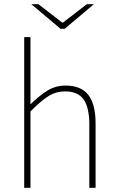

<svg xmlns="http://www.w3.org/2000/svg" viewBox="-20 -900 562 920"><path d="M96 0V-722H126V-508V-400Q165 -439 205 -464.5Q245 -490 294 -490Q368 -490 403 -445.5Q438 -401 438 -308V0H408V-304Q408 -384 381 -423Q354 -462 292 -462Q247 -462 210 -438Q173 -414 126 -366V0ZM270 -762 130 -880H164L278 -792H282L396 -880H430L290 -762Z"/></svg>

Font: Source Sans 3 VF
Style: Regular
Weight: 200
Designer: Paul D. Hunt
Foundry: Adobe
Version: Version 3.046;hotconv 1.0.118;makeotfexe 2.5.65603